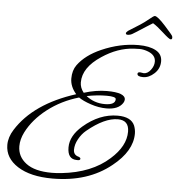

<svg xmlns="http://www.w3.org/2000/svg" viewBox="-60 -881 943 1017"><g transform="rotate(5 412.0 -372.5)"><path d="M504 -407Q602 -407 602 -370Q602 -362 596 -352Q572 -315 509 -315Q468 -315 425 -329.5Q382 -344 360 -360Q267 -333 194.5 -277Q122 -221 86 -150Q67 -112 67 -76Q67 -20 113.5 15Q160 50 250 50Q275 50 302 47Q461 30 555 -55Q634 -125 634 -202Q634 -263 575 -263Q504 -263 412 -187Q389 -168 373 -139Q357 -110 357 -82Q357 -54 385 -47Q395 -43 395 -37Q395 -27 375 -29Q327 -30 327 -92Q327 -154 390 -208Q476 -282 572 -282Q644 -282 663 -237Q671 -216 671 -195Q671 -102 568 -20Q445 80 256 80Q139 80 71 36.5Q3 -7 3 -77Q3 -118 29 -159Q121 -305 343 -376Q310 -414 310 -457Q310 -500 331 -529Q372 -585 454 -621Q552 -664 650 -664Q707 -664 741.5 -645.5Q776 -627 776 -588.5Q776 -550 747.5 -523.5Q719 -497 688 -497Q657 -497 657 -512Q657 -521 670 -521L690 -518Q710 -518 726.5 -539.5Q743 -561 743 -584Q743 -618 704 -634Q679 -644 657 -644Q635 -644 626 -643Q540 -638 458 -583Q362 -520 362 -441Q362 -412 382 -387Q446 -407 504 -407ZM399 -371Q442 -337 498 -337Q554 -337 554 -368Q554 -382 504 -382Q454 -382 399 -371ZM599 -715Q577 -709 577 -722Q577 -725 587 -734Q663 -780 686 -800Q716 -825 722 -825Q737 -825 779 -778.5Q821 -732 822.5 -726.5Q824 -721 824 -719Q824 -709 816 -709Q808 -709 773 -741Q738 -773 716 -786Q710 -782 682.5 -765Q655 -748 631 -732Q607 -716 599 -715Z"/></g></svg>

Font: Alex Brush
Style: Regular
Weight: 400
Designer: Robert E. Leuschke
Foundry: Robert E. Leuschke
Version: Version 1.003